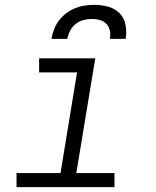

<svg xmlns="http://www.w3.org/2000/svg" viewBox="-20 -770 640 790"><path d="M48 0V-58H229L297 -472H141V-530H372L294 -58H451V0ZM192 -610Q195 -630 202.5 -649.5Q210 -669 222.5 -685.5Q235 -702 252 -715Q269 -728 288.5 -736Q308 -744 328 -747Q348 -750 368 -750Q397 -750 425 -742.5Q453 -735 472 -715.5Q491 -696 496.5 -667.5Q502 -639 497 -610H432Q435 -627 432 -643.5Q429 -660 418 -671.5Q407 -683 391 -687.5Q375 -692 358 -692Q341 -692 323.5 -687.5Q306 -683 291.5 -671.5Q277 -660 268.5 -643.5Q260 -627 257 -610Z"/></svg>

Font: Iosevka Curly LtExObl
Style: Regular
Weight: 300
Width: 7
Italic angle: -9°
Monospace: yes
Designer: Belleve Invis
Foundry: Belleve Invis
Version: Version 11.1.0; ttfautohint (v1.8.3)